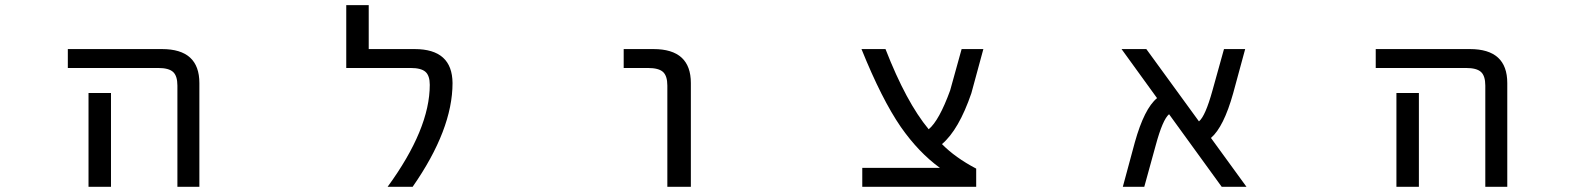

<svg xmlns="http://www.w3.org/2000/svg" viewBox="-20 -712 6040 734"><path d="M239.3 -452.1V-524.4H599.6Q742.2 -524.4 742.2 -394.5V2H658.2V-384.8Q658.2 -421.9 641.6 -437Q625 -452.1 585 -452.1ZM404.3 -356.4V-77.1V2H318.4V-77.1V-356.4Z M1565.4 -524.4Q1709 -524.4 1710 -394.5Q1710 -216.8 1557.6 2H1461.9Q1623 -218.8 1623 -387.7Q1623 -422.9 1606.4 -437.5Q1589.8 -452.1 1549.8 -452.1H1303.7V-692.4H1389.6V-524.4Z M2364.3 -452.1V-524.4H2478.5Q2621.1 -524.4 2621.1 -394.5V2H2531.2V-384.8Q2531.2 -421.9 2514.6 -437Q2498 -452.1 2457 -452.1Z M3573.2 -70.3Q3492.2 -128.9 3423.8 -226.6Q3350.6 -333 3273.4 -524.4H3365.2Q3444.3 -321.3 3530.3 -217.8Q3570.3 -251 3612.3 -366.2L3656.2 -524.4H3739.3L3693.4 -355.5Q3645.5 -215.8 3581.1 -161.1Q3631.8 -109.4 3711.9 -67.4V2H3276.4V-70.3Z M4745.1 2H4650.4L4449.2 -275.4Q4424.8 -254.9 4398.4 -157.2L4354.5 2H4272.5L4318.4 -168Q4354.5 -296.9 4403.3 -336.9L4267.6 -524.4H4362.3L4563.5 -248Q4587.9 -267.6 4615.2 -366.2L4659.2 -524.4H4740.2L4694.3 -355.5Q4658.2 -226.6 4609.4 -184.6Z M5239.3 -452.1V-524.4H5599.6Q5742.2 -524.4 5742.2 -394.5V2H5658.2V-384.8Q5658.2 -421.9 5641.6 -437Q5625 -452.1 5585 -452.1ZM5404.3 -356.4V-77.1V2H5318.4V-77.1V-356.4Z"/></svg>

Font: Gen Shin Gothic Monospace Regular
Style: Regular
Weight: 400
Designer: [Source Han Sans]
Ryoko NISHIZUKA  (kana & ideographs); Paul D. Hunt (Latin, Greek & Cyrillic); Wenlong ZHANG  (bopomofo
Version: Version 1.002.20150607